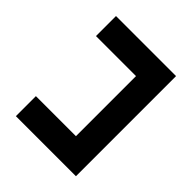

<svg xmlns="http://www.w3.org/2000/svg" viewBox="-190 -806 927 927"><g transform="rotate(45 273.5 -342.0)"><path d="M68.4 -546.9V-683.6H478.5V0H68.4V-136.7H341.8V-546.9Z"/></g></svg>

Font: DatCub
Style: Bold
Weight: 700
Designer: GGBot
Version: 1.00